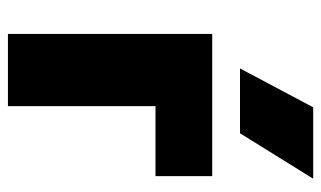

<svg xmlns="http://www.w3.org/2000/svg" viewBox="-183 -627 810 484"><g transform="rotate(90 222.0 -385.0)"><path d="M65.5 0V-515H424V-372H247.5V0ZM152.5 -585 250.5 -769.5H430.5L316 -585Z"/></g></svg>

Font: Geologica Cursive ExtraBold
Style: Regular
Weight: 800
Designer: Sindre Bremnes, Frode Helland
Foundry: Monokrom Skriftforlag AS
Version: Version 1.010;gftools[0.9.28]